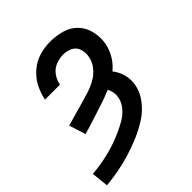

<svg xmlns="http://www.w3.org/2000/svg" viewBox="-236 -671 1017 1017"><g transform="rotate(-45 272.5 -162.5)"><path d="M-21 213Q26 209 73 200Q120 191 166.5 177Q213 163 259 143.5Q305 124 347.5 97Q390 70 421.5 29Q453 -12 461 -59Q467 -96 457.5 -131Q448 -166 426 -193Q457 -218 477 -252.5Q497 -287 504 -324Q511 -368 501 -410.5Q491 -453 462 -483.5Q433 -514 391 -526Q349 -538 304 -538Q264 -538 223.5 -526.5Q183 -515 149 -486Q115 -457 95.5 -419Q76 -381 68 -340H180Q185 -369 203 -394Q221 -419 249 -430Q277 -441 304 -441Q332 -441 356 -429.5Q380 -418 389 -392Q398 -366 393 -338Q388 -306 366 -278Q344 -250 314 -233.5Q284 -217 252 -207Q220 -197 188 -188Q156 -179 124.5 -170Q93 -161 61 -152L91 -59Q133 -71 174.5 -84.5Q216 -98 258 -111.5Q300 -125 340 -142Q348 -127 351 -109.5Q354 -92 351 -75Q346 -44 324 -17.5Q302 9 273.5 25.5Q245 42 215 55.5Q185 69 154.5 79.5Q124 90 93 97.5Q62 105 31.5 110Q1 115 -31 117Z"/></g></svg>

Font: Iosevka Sparkle Semibold
Style: Italic
Weight: 600
Italic angle: -9°
Designer: Belleve Invis
Foundry: Belleve Invis
Version: Version 4.5.0; ttfautohint (v1.8.3)